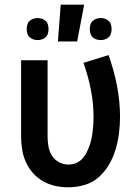

<svg xmlns="http://www.w3.org/2000/svg" viewBox="-20 -787 590 819"><path d="M271 12Q243 12 215.5 6Q188 0 163.5 -14Q139 -28 120.5 -49Q102 -70 90.5 -95.5Q79 -121 74.5 -149Q70 -177 70 -205V-530H183V-205Q183 -184 186.5 -163Q190 -142 201 -124Q212 -106 231 -95.5Q250 -85 271 -85Q287 -85 302 -90.5Q317 -96 328.5 -107.5Q340 -119 347.5 -133Q355 -147 360.5 -162Q366 -177 369.5 -192.5Q373 -208 375 -224Q377 -240 378 -256Q379 -272 379 -287Q379 -347 367.5 -405Q356 -463 336 -519L443 -552Q466 -488 479 -421.5Q492 -355 492 -288Q492 -253 487.5 -218Q483 -183 473 -149.5Q463 -116 445 -85Q427 -54 401 -31Q375 -8 340.5 2Q306 12 271 12ZM410 -616Q400 -616 391 -619Q382 -622 375 -628.5Q368 -635 365.5 -644.5Q363 -654 363 -663Q363 -672 365.5 -681.5Q368 -691 375 -697.5Q382 -704 391 -707Q400 -710 410 -710Q419 -710 428 -707Q437 -704 444 -697.5Q451 -691 453.5 -681.5Q456 -672 456 -663Q456 -654 453.5 -644.5Q451 -635 444 -628.5Q437 -622 428 -619Q419 -616 410 -616ZM140 -616Q131 -616 122 -619Q113 -622 106 -628.5Q99 -635 96.5 -644.5Q94 -654 94 -663Q94 -672 96.5 -681.5Q99 -691 106 -697.5Q113 -704 122 -707Q131 -710 140 -710Q150 -710 159 -707Q168 -704 175 -697.5Q182 -691 184.5 -681.5Q187 -672 187 -663Q187 -654 184.5 -644.5Q182 -635 175 -628.5Q168 -622 159 -619Q150 -616 140 -616ZM227 -610 239 -767H339L309 -610Z"/></svg>

Font: Lode Term
Style: Bold
Weight: 700
Monospace: yes
Designer: Belleve Invis
Foundry: Belleve Invis
Version: Version 29.2.0